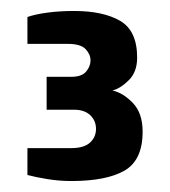

<svg xmlns="http://www.w3.org/2000/svg" viewBox="-20 -725 310 350"><path d="M110 -395Q88 -395 66.5 -398.5Q45 -402 30 -406V-455H110Q133 -455 144 -465Q155 -475 155 -490Q155 -505 144.5 -515Q134 -525 115 -525H65V-585H110Q129 -585 137 -594.5Q145 -604 145 -615Q145 -626 136 -635.5Q127 -645 104 -645H30V-694Q44 -699 66.5 -702Q89 -705 115 -705Q168 -705 199 -687Q230 -669 230 -620Q230 -594 215 -579Q200 -564 185 -560Q204 -556 222 -537.5Q240 -519 240 -485Q240 -433 207 -414Q174 -395 110 -395Z"/></svg>

Font: Cuprum
Style: Regular
Weight: 400
Designer: Jovanny Lemonad
Foundry: Jovanny Lemonad
Version: Version 3.000